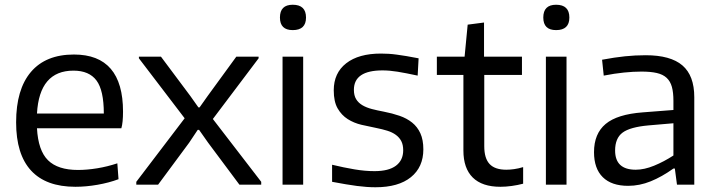

<svg xmlns="http://www.w3.org/2000/svg" viewBox="-20 -779 3020 810"><path d="M298 9Q174 9 111 -59.5Q48 -128 48 -263Q48 -402 110.5 -475.5Q173 -549 292 -549Q499 -549 499 -308Q499 -262 492 -238H136Q141 -144 182.5 -103Q224 -62 309 -62Q347 -62 390 -69Q433 -76 475 -90L480 -23Q440 -8 391.5 0.5Q343 9 298 9ZM290 -481Q146 -481 136 -300H418Q418 -398 387 -439.5Q356 -481 290 -481Z M555 -12 759 -280 566 -533V-540H659L783 -374L817 -326H822L856 -374L977 -540H1071V-533L878 -277L1082 -12V0H990L858 -177L820 -231H814L778 -177L647 0H555Z M1215 -652Q1161 -652 1161 -705Q1161 -759 1215 -759Q1271 -759 1271 -705Q1271 -652 1215 -652ZM1172 -540H1259V0H1172Z M1564 11Q1528 11 1486 5.5Q1444 0 1381 -12V-84Q1431 -72 1475.5 -64.5Q1520 -57 1560 -57Q1620 -57 1650.5 -80Q1681 -103 1681 -145Q1681 -168 1673 -183.5Q1665 -199 1650 -210Q1635 -221 1614 -227.5Q1593 -234 1568 -239Q1537 -245 1505 -252.5Q1473 -260 1447 -276.5Q1421 -293 1404.5 -321.5Q1388 -350 1388 -398Q1388 -471 1440.5 -512Q1493 -553 1587 -553Q1604 -553 1620 -552Q1636 -551 1654 -548.5Q1672 -546 1694 -542.5Q1716 -539 1746 -533L1742 -460Q1691 -471 1657 -476.5Q1623 -482 1594 -482Q1473 -482 1473 -400Q1473 -376 1482.5 -360.5Q1492 -345 1509 -335Q1526 -325 1549 -319Q1572 -313 1599 -308Q1635 -301 1665.5 -290.5Q1696 -280 1718.5 -262Q1741 -244 1753.5 -216.5Q1766 -189 1766 -149Q1766 -74 1713.5 -31.5Q1661 11 1564 11Z M2091 9Q2014 9 1974.5 -30Q1935 -69 1935 -144V-463H1823V-540H1940L1953 -675L2022 -684V-540H2182V-463H2023V-162Q2023 -111 2045.5 -87Q2068 -63 2116 -63Q2131 -63 2149 -65.5Q2167 -68 2187 -74V-4Q2164 2 2139 5.5Q2114 9 2091 9Z M2326 -652Q2272 -652 2272 -705Q2272 -759 2326 -759Q2382 -759 2382 -705Q2382 -652 2326 -652ZM2283 -540H2370V0H2283Z M2630 5Q2560 5 2523 -31.5Q2486 -68 2486 -137Q2486 -215 2535 -256Q2584 -297 2692 -305L2821 -315V-354Q2821 -389 2814.5 -412.5Q2808 -436 2792.5 -450.5Q2777 -465 2751 -471Q2725 -477 2686 -477Q2652 -477 2612.5 -473Q2573 -469 2527 -460L2520 -527Q2573 -537 2616.5 -541.5Q2660 -546 2704 -546Q2809 -546 2859 -503Q2909 -460 2909 -369V0H2836L2827 -68H2821Q2772 -33 2725 -14Q2678 5 2630 5ZM2662 -63Q2698 -63 2739.5 -80Q2781 -97 2821 -123V-259L2716 -250Q2638 -243 2606.5 -219.5Q2575 -196 2575 -144Q2575 -63 2662 -63Z"/></svg>

Font: Encode Sans
Style: Regular
Weight: 400
Designer: Pablo Impallari, Andres Torresi
Foundry: Pablo Impallari, Andres Torresi
Version: Version 1.000; ttfautohint (v1.00) -l 8 -r 50 -G 200 -x 14 -